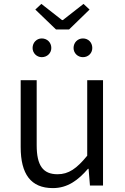

<svg xmlns="http://www.w3.org/2000/svg" viewBox="-20 -951 642 984"><path d="M251 13C326 13 380 -27 431 -86H434L441 0H508V-540H427V-153C373 -87 332 -58 275 -58C200 -58 168 -103 168 -207V-540H86V-197C86 -59 138 13 251 13ZM267 -800H334L439 -902L408 -931L302 -848H298L192 -931L161 -902ZM194 -658C222 -658 243 -679 243 -705C243 -733 222 -754 194 -754C168 -754 147 -733 147 -705C147 -679 168 -658 194 -658ZM405 -658C433 -658 453 -679 453 -705C453 -733 433 -754 405 -754C378 -754 357 -733 357 -705C357 -679 378 -658 405 -658Z"/></svg>

Font: Noto Sans CJK SC DemiLight
Style: Regular
Weight: 350
Designer: Ryoko NISHIZUKA 西塚涼子 (kana, bopomofo & ideographs); Paul D. Hunt (Latin, Greek & Cyrillic); Sandoll Communications 산돌커뮤니
Foundry: Adobe
Version: Version 2.004;hotconv 1.0.118;makeotfexe 2.5.65603